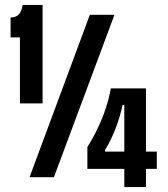

<svg xmlns="http://www.w3.org/2000/svg" viewBox="-20 -720 682 780"><path d="M61 -300V-568H23V-649Q45 -649 56.5 -661.5Q68 -674 72 -700H153V-300ZM100 0 345 -660H445L199 0ZM335 -34V-123Q358 -159 377.5 -200Q397 -241 410.5 -282.5Q424 -324 430 -361H573V40H485V-294H478Q468 -246 449.5 -198Q431 -150 407 -111V-104H617V-34Z"/></svg>

Font: Bricolage Grotesque 48pt Condensed Medium
Style: Regular
Weight: 500
Width: 3
Designer: Mathieu Triay
Foundry: Atelier Triay
Version: Version 1.001;gftools[0.9.33.dev8+g029e19f]